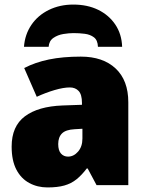

<svg xmlns="http://www.w3.org/2000/svg" viewBox="-20 -811 636 841"><path d="M334 -563Q431 -563 486.5 -511Q542 -459 542 -363V0H403L364 -73H360Q338 -44 315 -25.5Q292 -7 262 1.5Q232 10 188 10Q144 10 108 -9.5Q72 -29 51.5 -68.5Q31 -108 31 -169Q31 -258 89 -301.5Q147 -345 254 -349L339 -352V-360Q339 -397 324.5 -412.5Q310 -428 286 -428Q258 -428 219 -416.5Q180 -405 141 -387L86 -513Q134 -538 194.5 -550.5Q255 -563 334 -563ZM307 -245Q268 -243 251.5 -226.5Q235 -210 235 -180Q235 -152 247 -138.5Q259 -125 278 -125Q303 -125 322 -147Q341 -169 341 -204V-247ZM301 -791Q363 -791 410 -768Q457 -745 485 -703.5Q513 -662 515 -606H409Q408 -635 391.5 -647.5Q375 -660 351 -663Q327 -666 302 -666Q282 -666 257.5 -662Q233 -658 214 -645Q195 -632 193 -606H85Q89 -660 117.5 -702Q146 -744 194 -767.5Q242 -791 301 -791Z"/></svg>

Font: Noto Sans Display Black
Style: Regular
Weight: 900
Designer: Monotype Design Team
Foundry: Monotype Imaging Inc.
Version: Version 2.003